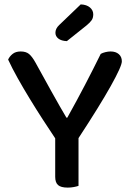

<svg xmlns="http://www.w3.org/2000/svg" viewBox="-20 -847 597 873"><path d="M534 -568Q534 -546 484 -456.5Q434 -367 337 -219V-2Q329 1 315.5 3.5Q302 6 288 6Q257 6 244 -5.5Q231 -17 231 -43V-218Q204 -258 174 -304.5Q144 -351 115 -398.5Q86 -446 60.5 -491.5Q35 -537 17 -576Q23 -590 37 -601.5Q51 -613 74 -613Q98 -613 112 -601.5Q126 -590 141 -563Q153 -542 172 -507Q191 -472 212 -434.5Q233 -397 252 -363.5Q271 -330 282 -312H286Q308 -352 328 -388.5Q348 -425 366 -460Q384 -495 402 -530Q420 -565 438 -602Q447 -607 459.5 -610Q472 -613 483 -613Q506 -613 520 -601Q534 -589 534 -568ZM347 -827Q374 -826 389 -813Q404 -800 404 -782Q404 -766 397 -755.5Q390 -745 373 -731L284 -660Q259 -661 245.5 -671.5Q232 -682 232 -698Q232 -717 249 -733Z"/></svg>

Font: Baloo Paaji 2 Medium
Style: Regular
Weight: 500
Designer: Shuchita Grover, Noopur Datye and Ek Type
Foundry: Ek Type
Version: Version 1.640;hotconv 1.0.111;makeotfexe 2.5.65597; ttfautoh